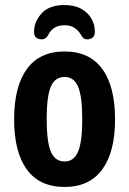

<svg xmlns="http://www.w3.org/2000/svg" viewBox="-20 -734 510 761"><path d="M236 7Q137 7 86.5 -62Q36 -131 36 -261Q36 -391 86.5 -460.5Q137 -530 236 -530Q335 -530 385.5 -460.5Q436 -391 436 -261Q436 -131 385 -62Q334 7 236 7ZM236 -94Q273 -94 289.5 -133Q306 -172 306 -262Q306 -352 289.5 -390.5Q273 -429 236 -429Q198 -429 181.5 -390.5Q165 -352 165 -262Q165 -172 181.5 -133Q198 -94 236 -94ZM235 -714Q276 -714 303 -698.5Q330 -683 343 -659Q356 -635 356 -609Q356 -591 346.5 -584.5Q337 -578 326 -578Q310 -578 302 -594Q280 -634 236 -634Q189 -634 171 -595Q162 -578 145 -578Q133 -578 124 -584.5Q115 -591 115 -609Q115 -648 145 -681Q175 -714 235 -714Z"/></svg>

Font: Asap Condensed SemiBold
Style: Regular
Weight: 600
Width: 3
Designer: Pablo Cosgaya
Foundry: Omnibus-Type
Version: Version 3.001; ttfautohint (v1.8.4.7-5d5b)